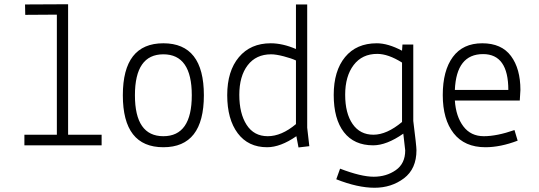

<svg xmlns="http://www.w3.org/2000/svg" viewBox="-20 -685 2540 905"><path d="M95 0V-50H248V-616L99 -615L98 -664L301 -665V-50H459V0Z M559 -236Q559 -481 750 -481Q941 -481 941 -236Q941 9 750 9Q559 9 559 -236ZM750 -429Q616 -429 616 -236Q616 -43 750 -43Q884 -43 884 -236Q884 -429 750 -429Z M1428 -664V-83L1438 4L1387 10L1377 -43Q1302 9 1239 9Q1150 9 1100.5 -57Q1051 -123 1051 -236.5Q1051 -350 1106 -415.5Q1161 -481 1256 -481Q1312 -481 1375 -454V-664ZM1375 -100V-400Q1354 -410 1317.5 -419.5Q1281 -429 1258 -429Q1187 -429 1147.5 -377.5Q1108 -326 1108 -238Q1108 -150 1142.5 -96.5Q1177 -43 1242 -43Q1307 -43 1375 -100Z M1756 -481Q1809 -481 1875 -446L1877 -475H1928V-115Q1943 4 1943 23Q1943 111 1884 155.5Q1825 200 1745.5 200Q1666 200 1565 160L1583 110Q1682 148 1741.5 148Q1801 148 1845.5 117Q1890 86 1890 24L1881 -55Q1802 0 1739 0Q1649 0 1601 -62Q1553 -124 1553 -237.5Q1553 -351 1606.5 -416Q1660 -481 1756 -481ZM1875 -110V-390Q1810 -431 1758 -431Q1687 -431 1647 -378.5Q1607 -326 1607 -238.5Q1607 -151 1642 -100.5Q1677 -50 1740 -50Q1803 -50 1875 -110Z M2433 -261 2430 -211H2124Q2129 -136 2164 -89.5Q2199 -43 2260.5 -43Q2322 -43 2405 -72L2420 -22Q2339 9 2268 9Q2170 9 2118.5 -56.5Q2067 -122 2067 -237Q2067 -352 2114.5 -416.5Q2162 -481 2253 -481Q2344 -481 2388.5 -421Q2433 -361 2433 -261ZM2257 -430Q2131 -430 2124 -261H2376Q2376 -430 2257 -430Z"/></svg>

Font: Lekton
Style: Regular
Weight: 400
Designer: Paolo Mazzetti, Luciano Perondi, Raffaele Flato, Elena Papassissa, Emilio Macchia, Michela Povoleri, Tobias Seemiller, R
Version: Version 34.000